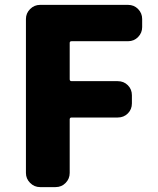

<svg xmlns="http://www.w3.org/2000/svg" viewBox="-20 -764 644 784"><path d="M143.6 0Q120.1 0 103 -17.1Q85.9 -34.2 85.9 -57.6V-686.5Q85.9 -710 103 -727.1Q120.1 -744.1 143.6 -744.1H502.9Q527.3 -744.1 543.9 -727.1Q560.5 -710 560.5 -686.5V-653.3Q560.5 -629.9 543.9 -612.8Q527.3 -595.7 502.9 -595.7H272.5Q264.6 -595.7 264.6 -588.9V-440.4Q264.6 -432.6 272.5 -432.6H460.9Q485.4 -432.6 502 -416Q518.6 -399.4 518.6 -375V-341.8Q518.6 -317.4 502 -300.8Q485.4 -284.2 460.9 -284.2H272.5Q264.6 -284.2 264.6 -276.4V-57.6Q264.6 -34.2 248 -17.1Q231.4 0 207 0Z"/></svg>

Font: Gen Jyuu Gothic Heavy
Style: Bold
Weight: 900
Designer: [Source Han Sans]
Ryoko NISHIZUKA  (kana & ideographs); Paul D. Hunt (Latin, Greek & Cyrillic); Wenlong ZHANG  (bopomofo
Version: Version 1.002.20150607